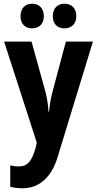

<svg xmlns="http://www.w3.org/2000/svg" viewBox="-20 -769 520 1029"><path d="M90 -682C90 -640 116 -617 152 -617C189 -617 215 -641 215 -682C215 -725 189 -749 152 -749C116 -749 90 -726 90 -682ZM263 -682C263 -640 288 -617 326 -617C363 -617 389 -641 389 -682C389 -725 363 -749 326 -749C289 -749 263 -726 263 -682ZM2 -546 177 -5 171 23C151 95 127 123 81 123C65 123 49 121 35 117V232C54 237 76 240 102 240C178 240 253 194 289 72L478 -546H333L260 -272C250 -232 246 -204 243 -170H240C238 -205 233 -238 225 -272L149 -546Z"/></svg>

Font: Noto Sans Telugu Condensed
Style: Bold
Weight: 700
Width: 3
Designer: Jelle Bosma - Monotype Design Team
Foundry: Monotype Imaging Inc.
Version: Version 2.005